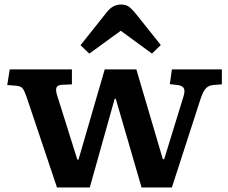

<svg xmlns="http://www.w3.org/2000/svg" viewBox="-20 -829 1006 849"><path d="M232 0 99 -396Q90 -423 82 -435.5Q74 -448 51 -450L12 -453L23 -522H298V-456L254 -454Q234 -453 229.5 -441.5Q225 -430 234 -403L322 -123H327L443 -522H583L700 -125H706L790 -398Q799 -425 793.5 -437.5Q788 -450 765 -453L731 -457L740 -522H961V-456L922 -453Q903 -451 891 -439Q879 -427 867 -392L740 0H606L492 -392H487L377 0ZM375 -592 336 -629 453 -776Q479 -809 515 -809Q536 -809 549.5 -799.5Q563 -790 580 -769L691 -630L652 -592L514 -693Z"/></svg>

Font: Literata 7pt SemiBold
Style: Regular
Weight: 600
Designer: Latin by Veronika Burian and Jose Scaglione. Greek by Irene Vlachou. Cyrillic by Vera Evstafieva.
Foundry: TypeTogether
Version: Version 3.002